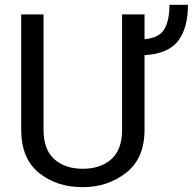

<svg xmlns="http://www.w3.org/2000/svg" viewBox="-20 -771 804 801"><path d="M325.2 9.8Q216.3 9.8 142.3 -50Q68.4 -109.9 68.4 -230V-710.9H161.6V-230Q161.6 -146.5 206.8 -106.7Q252 -66.9 325.2 -66.9Q399.4 -66.9 444.3 -106.7Q489.3 -146.5 489.3 -230V-710.9H583V-607.4Q644 -612.8 665.5 -649.2Q687 -685.5 687 -751H764.2Q764.2 -653.3 722.7 -599.9Q681.2 -546.4 583 -541V-230Q583 -109.9 505.9 -50Q428.7 9.8 325.2 9.8Z"/></svg>

Font: Roboto21382017
Style: Regular
Weight: 400
Designer: Christian Robertson
Foundry: Google
Version: Version 2.138; 2017